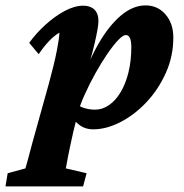

<svg xmlns="http://www.w3.org/2000/svg" viewBox="-101 -461 666 696"><path d="M-81.1 214.8 -73.2 167 -8.8 149.4Q-5.9 138.7 0.5 116.2Q6.8 93.8 16.6 55.7L76.2 -158.2Q95.7 -229.5 105 -277.3Q114.3 -325.2 114.3 -342.8Q94.7 -331.1 76.7 -312Q58.6 -293 39.1 -264.6L4.9 -305.7Q29.3 -339.8 63 -370.6Q96.7 -401.4 132.8 -420.9Q168.9 -440.4 201.2 -440.4Q226.6 -440.4 241.2 -426.3Q255.9 -412.1 255.9 -383.8Q255.9 -363.3 241.2 -300.3Q226.6 -237.3 195.3 -145.5H188.5Q217.8 -236.3 255.9 -302.2Q293.9 -368.2 337.4 -404.8Q380.9 -441.4 426.8 -441.4Q470.7 -441.4 499 -408.7Q527.3 -376 527.3 -325.2Q527.3 -256.8 500 -196.3Q472.7 -135.7 429.2 -89.8Q385.7 -43.9 335 -18.1Q284.2 7.8 237.3 7.8Q206.1 7.8 184.6 -9.8Q163.1 -27.3 140.6 -57.6L171.9 -86.9Q187.5 -74.2 206.1 -68.8Q224.6 -63.5 243.2 -63.5Q270.5 -63.5 294.4 -80.1Q318.4 -96.7 336.4 -127Q354.5 -157.2 364.7 -198.7Q375 -240.2 375 -291Q375 -311.5 370.1 -322.8Q365.2 -334 355.5 -334Q344.7 -334 327.1 -315.4Q309.6 -296.9 288.1 -265.6Q266.6 -234.4 245.1 -195.8Q223.6 -157.2 205.6 -117.2Q187.5 -77.1 177.7 -40L176.8 -32.2L165 15.6Q152.3 72.3 145.5 106.9Q138.7 141.6 137.7 149.4L212.9 167L200.2 214.8Z"/></svg>

Font: Crimson Pro ExtraBold
Style: Italic
Weight: 800
Italic angle: -12°
Designer: Jacques Le Bailly
Foundry: Baron von Fonthausen
Version: Version 1.003